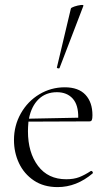

<svg xmlns="http://www.w3.org/2000/svg" viewBox="-20 -751 445 783"><path d="M352 -54Q355 -54 357.5 -50.5Q360 -47 358 -44Q292 12 215 12Q158 12 118 -15Q78 -42 57.5 -85.5Q37 -129 37 -180Q37 -239 65 -288.5Q93 -338 140.5 -366.5Q188 -395 244 -395Q300 -395 328.5 -364.5Q357 -334 357 -281Q357 -267 354.5 -261.5Q352 -256 345 -256L96 -255Q94 -231 94 -216Q94 -129 135 -74.5Q176 -20 250 -20Q281 -20 303 -28.5Q325 -37 351 -54ZM98 -267 299 -271Q300 -323 276.5 -349Q253 -375 212 -375Q167 -375 137.5 -346.5Q108 -318 98 -267ZM219 -472Q216 -472 213.5 -473.5Q211 -475 212 -476L269 -716Q270 -720 283.5 -724.5Q297 -729 309.5 -730.5Q322 -732 320 -727L223 -474Q223 -472 219 -472Z"/></svg>

Font: Cormorant Garamond Light
Style: Regular
Weight: 300
Designer: Christian Thalmann (Catharsis Fonts)
Version: Version 3.000